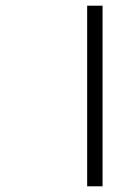

<svg xmlns="http://www.w3.org/2000/svg" viewBox="-20 -654 490 674"><path d="M286 -634H340V0H286Z"/></svg>

Font: Biryani ExtraLight
Style: Regular
Weight: 275
Designer: Dan Reynolds and Mathieu Reguer
Foundry: Dan Reynolds and Mathieu Reguer
Version: Version 1.004; ttfautohint (v1.1) -l 5 -r 5 -G 72 -x 0 -D la